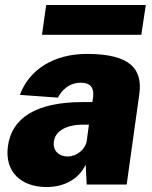

<svg xmlns="http://www.w3.org/2000/svg" viewBox="-20 -743 612 773"><path d="M567 -723H166L149 -603H549ZM167 10C237 10 296 -20 325 -80L329 0H490L541 -365C554 -461 510 -526 330 -526C198 -526 98 -464 60 -361L213 -350C239 -398 276 -410 305 -410C344 -410 359 -390 355 -354L352 -332H312C124 -332 27 -267 12 -155C-3 -48 69 10 167 10ZM252 -113C219 -113 191 -135 197 -174C205 -230 276 -241 307 -241H338L329 -174C323 -142 290 -113 252 -113Z"/></svg>

Font: United Sans Black
Style: Italic
Weight: 900
Italic angle: -8°
Designer: Pablo Impallari, Rodrigo Fuenzalida (Modified by Dan O. Williams)
Version: Version 1.000;PS 001.000;hotconv 1.0.88;makeotf.lib2.5.64775